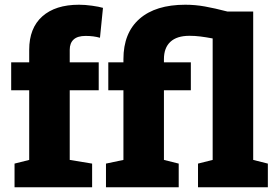

<svg xmlns="http://www.w3.org/2000/svg" viewBox="-20 -792 1168 812"><path d="M41.5 0V-100.1L103.5 -115.7V-410.2H27.3V-528.3H103.5V-581.5Q103.5 -673.3 158.9 -722.7Q214.4 -772 314 -772Q340.3 -772 369.6 -767.8Q398.9 -763.7 415.5 -758.8L402.8 -632.3Q389.2 -636.2 374 -638.2Q358.9 -640.1 341.8 -640.1Q308.1 -640.1 291.5 -625Q274.9 -609.9 274.9 -581.5V-528.3H397.5V-410.2H274.9V-115.7L369.6 -100.1V0ZM428.2 0V-100.1L502 -115.7V-410.2H438V-528.3H502V-542Q502 -652.8 570.1 -712.4Q638.2 -772 763.7 -772Q805.7 -772 846.7 -764.6Q887.7 -757.3 941.9 -743.2H1050.8V-115.7L1112.8 -100.1V0H817.4V-100.1L879.4 -115.7V-629.4Q850.6 -634.8 827.4 -637.7Q804.2 -640.6 781.2 -640.6Q728 -640.6 700.7 -615.2Q673.3 -589.8 673.3 -542V-528.3H787.1V-410.2H673.3V-115.7L735.8 -100.1V0Z"/></svg>

Font: Roboto Slab LO Black
Style: Regular
Weight: 900
Designer: Google
Version: Version 2.000